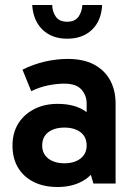

<svg xmlns="http://www.w3.org/2000/svg" viewBox="-20 -735 538 769"><path d="M211 14Q155 14 114.5 -6.5Q74 -27 52 -64Q30 -101 30 -152Q30 -202 52.5 -239Q75 -276 116 -297.5Q157 -319 211 -319Q282 -319 325.5 -287Q369 -255 385 -197L327 -201V-322Q327 -352 306.5 -376Q286 -400 237 -400Q209 -400 175 -393.5Q141 -387 105 -370L70 -456Q112 -477 158.5 -488Q205 -499 251 -499Q316 -499 358.5 -475.5Q401 -452 422 -412Q443 -372 443 -320V0H354L328 -91L385 -108Q368 -48 322.5 -17Q277 14 211 14ZM238 -81Q278 -81 302.5 -100Q327 -119 327 -152Q327 -187 302.5 -205.5Q278 -224 238 -224Q198 -224 173.5 -205.5Q149 -187 149 -152Q149 -119 173.5 -100Q198 -81 238 -81ZM249 -580Q188 -580 150.5 -616Q113 -652 109 -715H189Q190 -687 204 -667.5Q218 -648 249 -648Q280 -648 294 -667.5Q308 -687 310 -715H389Q386 -652 348.5 -616Q311 -580 249 -580Z"/></svg>

Font: Gabarito Medium
Style: Regular
Weight: 500
Designer: Leandro Assis / Alvaro Franca / Felipe Casaprima
Foundry: Naipe Foundry
Version: Version 1.000